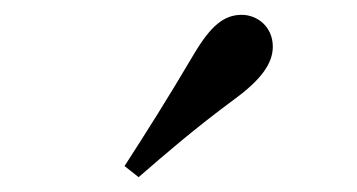

<svg xmlns="http://www.w3.org/2000/svg" viewBox="-20 -859 482 259"><path d="M148 -635 167 -620C205 -653 242 -685 296 -725C333 -752 348 -774 348 -796C348 -823 327 -839 306 -839C282 -839 264 -824 241 -785C205 -724 177 -680 148 -635Z"/></svg>

Font: Noto Serif CJK KR SemiBold
Style: Regular
Weight: 600
Designer: Ryoko NISHIZUKA 西塚涼子 (kana & ideographs); Frank Grießhammer (Latin, Greek & Cyrillic); Wenlong ZHANG 张文龙 (bopomofo); San
Foundry: Adobe
Version: Version 2.001;hotconv 1.1.0;makeotfexe 2.6.0